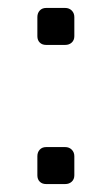

<svg xmlns="http://www.w3.org/2000/svg" viewBox="-20 -463 281 483"><path d="M144 -350H96Q86 -350 80 -356Q74 -362 74 -372V-420Q74 -430 80 -436.5Q86 -443 96 -443H144Q154 -443 160.5 -436.5Q167 -430 167 -420V-372Q167 -362 160.5 -356Q154 -350 144 -350ZM144 0H96Q86 0 80 -6Q74 -12 74 -22V-70Q74 -80 80 -86.5Q86 -93 96 -93H144Q154 -93 160.5 -86.5Q167 -80 167 -70V-22Q167 -12 160.5 -6Q154 0 144 0Z"/></svg>

Font: Rubik
Style: Regular
Weight: 300
Designer: Hubert & Fischer
Foundry: Hubert & Fischer
Version: Version 1.100